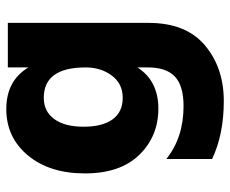

<svg xmlns="http://www.w3.org/2000/svg" viewBox="-82 -470 748 625"><g transform="rotate(-90 292.5 -158.0)"><path d="M385 -254Q385 -390 286 -390Q242 -390 217 -356Q192 -322 192 -260.5Q192 -199 216 -166Q240 -133 286 -133Q332 -133 358.5 -168.5Q385 -204 385 -254ZM530 -49Q530 73 457 134.5Q384 196 275.5 196Q167 196 87 158V9Q157 65 259 65Q325 65 355 37Q385 9 385 -51V-85Q341 -17 251 -17Q161 -17 100.5 -79Q40 -141 40 -256Q40 -371 98.5 -441.5Q157 -512 249.5 -512Q342 -512 385 -440V-507H530Z"/></g></svg>

Font: Hind Madurai
Style: Bold
Weight: 700
Designer: Jyotish Sonowal
Foundry: Indian Type Foundry
Version: Version 0.702;PS 1.0;hotconv 1.0.81;makeotf.lib2.5.63406